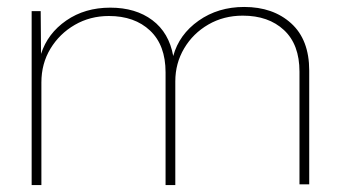

<svg xmlns="http://www.w3.org/2000/svg" viewBox="-20 -532 973 552"><path d="M71 0V-500H97L98 -377Q117 -436 170.5 -473Q224 -510 297 -510Q370 -510 418 -474Q466 -438 478 -371Q495 -433 551 -472.5Q607 -512 682 -512Q765 -512 817 -465Q869 -418 869 -329V-2H841V-326Q841 -404 796.5 -445.5Q752 -487 678 -487Q623 -487 579 -461.5Q535 -436 509.5 -393Q484 -350 484 -298V0H456V-324Q456 -402 411.5 -444Q367 -486 293 -486Q239 -486 195 -460.5Q151 -435 125 -392Q99 -349 99 -295V0Z"/></svg>

Font: Prodigy Sans ExtraLight
Style: Regular
Weight: 200
Designer: Wei Huang
Foundry: Wei Huang
Version: Version 1.003; ttfautohint (v1.8.3)